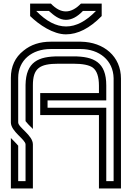

<svg xmlns="http://www.w3.org/2000/svg" viewBox="-20 -1070 748 1090"><path d="M125 -250V-41.7H83.3V-242.7C83.3 -242.7 83.3 -243.8 82.3 -243.8C79.2 -247.9 71.9 -256.2 60.4 -267.7L41.7 -286.5V0H166.7V-250C166.7 -302.5 83.3 -346.2 83.3 -375V-628.1C83.3 -728.5 161.5 -791.7 267.7 -791.7H437.5C543.7 -791.7 622.9 -727.7 625 -626V-41.7H583.3V-458.3H250V-500H583.3V-585.4C583.3 -717.1 512.8 -750 395.8 -750H312.5C198.8 -750 127.2 -719.9 125 -587.5V-382.3C147.9 -353.7 159.4 -347.2 166.7 -337.5V-585.4C166.7 -682 203.8 -708.3 312.5 -708.3H395.8C449 -708.3 485.4 -701 506.3 -686.5C530.2 -668.8 541.7 -634.4 541.7 -583.3V-541.7H208.3V-416.7H541.7V0H666.7V-624C666.7 -749.6 570 -831.1 439.6 -833.3H267.7C207.3 -833.3 155.2 -816.7 113.5 -782.3C65.6 -744.8 41.7 -692.7 41.7 -628.1V-375C41.7 -323.6 125 -278.1 125 -250ZM257.3 -1008.1C286.5 -982 316.7 -957.4 354.2 -957.3C386.5 -957.3 418.8 -974.2 451 -1008.1H525C468.2 -949.2 411.7 -919.8 355.2 -919.8C298.7 -919.8 242.2 -949.2 185.4 -1008.1ZM439.6 -1049.7C410.9 -1020.1 382.3 -1005.2 353.8 -1005.2C325.3 -1005.2 296.9 -1020.1 268.8 -1049.7H151V-978.9C202.1 -928.9 282.3 -875 354.2 -875C421.5 -875 489.6 -909.6 557.3 -978.9V-1049.7Z"/></svg>

Font: Sportrop
Style: Regular
Weight: 500
Version: Version 0.9